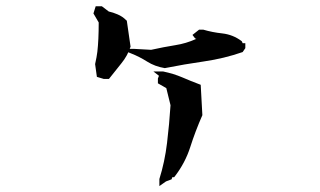

<svg xmlns="http://www.w3.org/2000/svg" viewBox="-20 -698 1040 624"><path d="M498 -93.3V-116.2Q515.6 -172.4 522.9 -233.6Q530.3 -294.9 534.2 -356L520.5 -411.6L493.2 -427.2V-442.9L496.6 -451.7L478.5 -465.8H509.8Q544.4 -458.5 571.8 -446.8Q598.6 -435.1 632.3 -422.4L637.7 -323.7Q614.7 -271.5 598.4 -220.2Q582 -168.9 548.3 -125L545.9 -122.1H540L537.6 -115.2L519.5 -108.4ZM308.6 -677.7H311L333.5 -660.6Q347.2 -657.7 361.8 -651.4Q378.4 -644.5 390.1 -632.3L392.1 -630.9L404.3 -546.4Q394.5 -516.6 374.5 -492.2Q354.5 -467.8 334 -441.4H317.4L294.9 -448.2L289.1 -489.7Q294.4 -513.2 296.4 -529.8Q300.8 -567.9 300.8 -625L283.7 -654.3L291 -677.7ZM417 -539.1 471.2 -536.1Q510.7 -544.9 550.3 -551.3Q584.5 -556.6 617.2 -571.3V-573.7L615.2 -571.8L605.5 -584.5L627 -601.6H640.6Q670.4 -592.8 702.6 -589.4Q737.3 -585.4 764.6 -564.9L766.1 -563.5L768.6 -557.6H777.3V-541.5L768.6 -528.8Q708 -507.8 643.8 -498.5Q579.6 -489.3 515.6 -476.6Q483.4 -481.9 458.3 -497.8Q433.1 -513.7 407.2 -523.9L370.1 -539.1Z"/></svg>

Font: Bakudai
Style: Bold
Weight: 700
Version: Version 1.48